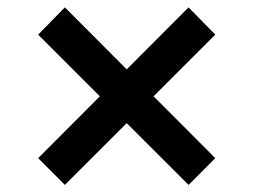

<svg xmlns="http://www.w3.org/2000/svg" viewBox="-20 -551 695 526"><path d="M496.6 -44.4 84.5 -456.1 157.7 -530.8 569.8 -117.7ZM157.7 -44.4 84.5 -117.7 496.6 -530.8 569.8 -456.1Z"/></svg>

Font: Inter Cardless Tabular Medium
Style: Regular
Weight: 500
Designer: Rasmus Andersson
Foundry: rsms
Version: Version 4.000;git-4fc901f